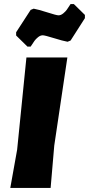

<svg xmlns="http://www.w3.org/2000/svg" viewBox="-20 -932 441 952"><path d="M346 -912 401 -858V-842L330 -731L315 -725Q292 -729 247 -743Q202 -757 192 -757Q180 -757 168.5 -747.5Q157 -738 151 -729.5Q145 -721 132 -701H116L60 -756V-772L132 -883L147 -889Q170 -885 215 -870.5Q260 -856 270 -856Q282 -856 293.5 -865.5Q305 -875 311 -883.5Q317 -892 330 -912ZM314 -647 249 -210 231 0H31L65 -190L111 -647Z"/></svg>

Font: Alegreya Sans Black
Style: Italic
Weight: 900
Italic angle: -7°
Designer: Juan Pablo del Peral
Foundry: Huerta Tipografica
Version: Version 2.007